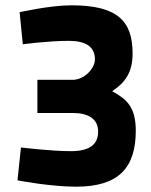

<svg xmlns="http://www.w3.org/2000/svg" viewBox="-20 -692 570 724"><path d="M54 -646 66 -525C66 -525 161 -538 239 -538C297 -538 338 -520 338 -468C338 -435 299 -391 254 -391H121V-266H254C311 -266 350 -245 350 -196C350 -145 315 -122 247 -122C171 -122 59 -136 59 -136L46 -12C46 -12 169 12 267 12C428 12 492 -60 492 -199C492 -288 458 -318 403 -348C451 -380 480 -418 480 -490C480 -613 423 -672 249 -672C169 -672 54 -646 54 -646Z"/></svg>

Font: TitilliumText22L
Style: 999 wt
Weight: 900
Designer: Campivisivi
Foundry: Campivisivi
Version: 1.000